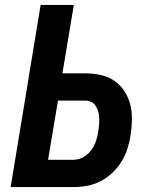

<svg xmlns="http://www.w3.org/2000/svg" viewBox="-20 -755 640 775"><path d="M23 0 144 -735H278L232 -459H323Q355 -459 385.5 -452.5Q416 -446 440.5 -429.5Q465 -413 481.5 -388Q498 -363 505.5 -334Q513 -305 512.5 -272.5Q512 -240 507 -209Q503 -182 494.5 -155Q486 -128 470.5 -103Q455 -78 433.5 -57.5Q412 -37 385.5 -23.5Q359 -10 331.5 -5Q304 0 277 0ZM277 -110Q297 -110 316 -120.5Q335 -131 348 -148.5Q361 -166 367.5 -186Q374 -206 377 -226Q379 -239 380 -252.5Q381 -266 380.5 -279Q380 -292 376.5 -304.5Q373 -317 366.5 -327.5Q360 -338 348.5 -343.5Q337 -349 323 -349H214L174 -110Z"/></svg>

Font: Iosevka Curly XBdEx
Style: Italic
Weight: 800
Width: 7
Italic angle: -9°
Monospace: yes
Designer: Belleve Invis
Foundry: Belleve Invis
Version: Version 11.1.0; ttfautohint (v1.8.3)